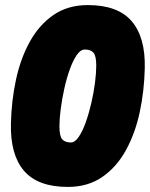

<svg xmlns="http://www.w3.org/2000/svg" viewBox="-20 -728 590 756"><path d="M247 8Q129 8 74.5 -55.5Q20 -119 23 -242Q25 -331 43 -414.5Q61 -498 97.5 -564Q134 -630 190.5 -669Q247 -708 326 -708Q444 -708 498.5 -644.5Q553 -581 550 -459Q548 -369 530 -285.5Q512 -202 475.5 -136Q439 -70 382.5 -31Q326 8 247 8ZM259 -167Q275 -167 290 -189Q305 -211 317.5 -246Q330 -281 339.5 -322Q349 -363 354 -402Q359 -441 359 -469Q359 -508 348 -520.5Q337 -533 314 -533Q297 -533 282 -511Q267 -489 254.5 -454Q242 -419 233 -378Q224 -337 219 -298Q214 -259 214 -231Q214 -192 225 -179.5Q236 -167 259 -167Z"/></svg>

Font: Georama Semi Condensed Black
Style: Italic
Weight: 900
Width: 4
Italic angle: -9°
Designer: Jean-Baptiste Levee
Foundry: Production Type
Version: Version 1.000